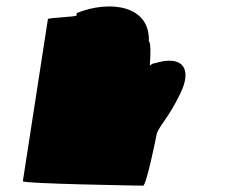

<svg xmlns="http://www.w3.org/2000/svg" viewBox="-20 -585 735 605"><path d="M52 -14C51 -6 421 0 431 0C441 0 472 -152 473 -159C477 -184 509 -209 548 -290C588 -371 553 -412 469 -386C463 -386 458 -383 452 -378C455 -416 455 -454 449 -454C454 -568 327 -586 222 -544L221 -536C219 -532 132 -529 131 -525Z"/></svg>

Font: Ampere
Style: SCExtIta
Weight: 400
Version: Version 1